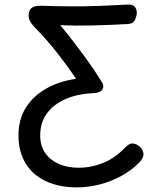

<svg xmlns="http://www.w3.org/2000/svg" viewBox="-20 -790 690 831"><path d="M314 21Q235 21 178 -6Q121 -33 90.5 -83.5Q60 -134 60 -204Q60 -273 91.5 -323.5Q123 -374 179 -406Q235 -438 309 -449Q273 -503 228 -560.5Q183 -618 129 -673Q117 -685 110.5 -697.5Q104 -710 104 -723Q104 -739 110.5 -748.5Q117 -758 130 -762Q143 -766 164 -765Q219 -763 283.5 -762.5Q348 -762 412 -764.5Q476 -767 529 -770Q552 -772 562 -762Q572 -752 572 -735Q572 -723 565 -705.5Q558 -688 534 -686Q462 -682 385.5 -680Q309 -678 241 -681Q274 -641 304.5 -601Q335 -561 362 -523.5Q389 -486 411 -450Q419 -438 423 -431.5Q427 -425 427 -417Q427 -402 415.5 -395Q404 -388 386 -387Q315 -384 263 -361Q211 -338 182.5 -298.5Q154 -259 154 -204Q154 -159 175.5 -128Q197 -97 234.5 -80.5Q272 -64 320 -64Q374 -64 425.5 -84.5Q477 -105 518 -148Q525 -155 534 -162Q543 -169 552 -169Q570 -169 585.5 -154.5Q601 -140 601 -122Q601 -113 595.5 -103.5Q590 -94 584 -88Q550 -53 505 -28.5Q460 -4 411 8.5Q362 21 314 21Z"/></svg>

Font: Playpen Sans
Style: Regular
Weight: 400
Designer: Laura Meseguer, Veronika Burian, José Scaglione, Kostas Bartsokas, Vera Evstafieva, Tom Grace, Yorlmar Campos
Foundry: TypeTogether
Version: Version 2.000